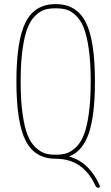

<svg xmlns="http://www.w3.org/2000/svg" viewBox="-20 -760 540 931"><path d="M302.2 -713.4Q280.3 -719.7 250 -719.7Q219.7 -719.7 197.8 -713.4Q175.8 -707 152.3 -685.1Q128.9 -663.1 113.8 -625Q98.6 -586.9 89.4 -521.5Q80.1 -456.1 80.1 -365.2Q80.1 -274.4 89.4 -208.5Q98.6 -142.6 113.8 -105Q128.9 -67.4 152.3 -45.4Q175.8 -23.4 197.8 -16.6Q219.7 -9.8 250 -9.8Q280.3 -9.8 302.2 -16.6Q324.2 -23.4 347.7 -45.4Q371.1 -67.4 386.2 -105Q401.4 -142.6 410.6 -208.5Q419.9 -274.4 419.9 -365.2Q419.9 -456.1 410.6 -521.5Q401.4 -586.9 386.2 -625Q371.1 -663.1 347.7 -685.1Q324.2 -707 302.2 -713.4ZM250 9.8Q149.4 9.8 104.5 -77.6Q59.6 -165 59.6 -365.2Q59.6 -565.4 104.5 -652.8Q149.4 -740.2 250 -740.2Q350.6 -740.2 395.5 -652.8Q440.4 -565.4 440.4 -365.2Q440.4 -202.1 411.1 -115.2Q381.8 -28.3 318.4 -2.9Q317.4 -2.9 317.4 -1Q317.4 0 318.4 0Q414.1 27.3 463.9 140.6Q464.8 144.5 462.9 147.5Q460.9 150.4 457 150.4Q447.3 150.4 442.4 139.6Q382.8 9.8 250 9.8Z"/></svg>

Font: Rounded-X Mgen+ 1mn thin
Style: Regular
Weight: 100
Designer: [Source Han Sans]
Ryoko NISHIZUKA  (kana & ideographs); Paul D. Hunt (Latin, Greek & Cyrillic); Wenlong ZHANG  (bopomofo
Version: Version 1.059.20150602